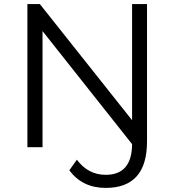

<svg xmlns="http://www.w3.org/2000/svg" viewBox="-20 -720 853 939"><path d="M114 0V-700H175L626 -132V-700H699V-28Q699 199 497 199Q383 199 319 113L356 61Q411 135 497 135Q625 135 626 -15L188 -568V0Z"/></svg>

Font: Belfius21
Style: Regular
Weight: 400
Designer: Montserrat's base design by Julieta Ulanovsky, modified by Coast SPRL for Belfius Bank NV.
Foundry: Montserrat's base design by Julieta Ulanovsky, modified by Coast SPRL for Belfius Bank NV.
Version: Version 2.000;FEAKit 1.0